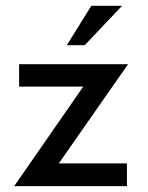

<svg xmlns="http://www.w3.org/2000/svg" viewBox="-20 -632 503 652"><path d="M179.7 -77.1H411.1V0H28.3L262.7 -337.9H44.9V-414.1H415ZM267.6 -478.5H207L290 -612.3H394.5Z"/></svg>

Font: Josefin Sans CFJ
Style: Regular
Weight: 400
Designer: Santiago Orozco
Foundry: Typemade
Version: Version 2.000